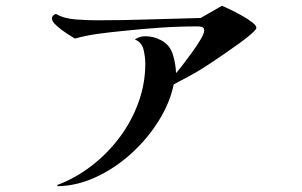

<svg xmlns="http://www.w3.org/2000/svg" viewBox="-20 -657 1040 662"><path d="M864 -561Q864 -556 848 -541.5Q832 -527 807 -509Q782 -491 756 -473Q730 -455 709.5 -441.5Q689 -428 681 -423Q656 -407 630.5 -393.5Q605 -380 579 -366Q566 -303 527.5 -241Q489 -179 433 -128Q377 -77 311 -46.5Q245 -16 179 -15L177 -19Q241 -43 296 -85.5Q351 -128 392.5 -183.5Q434 -239 457.5 -304Q481 -369 481 -438Q481 -460 475 -485.5Q469 -511 445 -521Q461 -532 481 -532Q510 -532 536 -518Q566 -502 576 -469Q586 -436 587 -405Q595 -414 610.5 -434Q626 -454 643 -477.5Q660 -501 672 -521.5Q684 -542 684 -552Q684 -562 676.5 -564Q669 -566 661 -566Q596 -566 531 -561.5Q466 -557 401 -550Q360 -546 319 -540.5Q278 -535 238 -524Q230 -529 210.5 -541.5Q191 -554 175 -568.5Q159 -583 159 -593Q159 -599 163.5 -603.5Q168 -608 173 -609Q200 -593 241 -590Q282 -587 313 -587Q403 -587 493 -590Q583 -593 672 -595L745 -637Q753 -634 772 -625Q791 -616 812.5 -604Q834 -592 849 -580.5Q864 -569 864 -561Z"/></svg>

Font: Kaisei HarunoUmi
Style: Regular
Weight: 400
Designer: Font-Kai, 金井和夫
Foundry: KAZUO KANAI
Version: Version 5.003